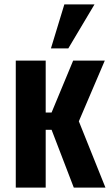

<svg xmlns="http://www.w3.org/2000/svg" viewBox="-20 -854 506 874"><path d="M211.9 -633.8 272.9 -834H410.2L291 -633.8ZM51.8 0V-578.1H188V-341.8H214.8L313 -578.1H457L338.9 -301.8L460 0H315.9L214.8 -263.2H188V0Z"/></svg>

Font: Oswald Medium
Style: Regular
Weight: 500
Designer: Vernon Adams
Foundry: Vernon Adams
Version: Version 4.103